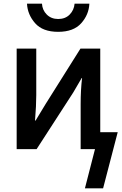

<svg xmlns="http://www.w3.org/2000/svg" viewBox="-20 -817 669 1052"><path d="M445.3 214.8 524.4 -92.8H625L544.9 214.8ZM127.9 -796.9H210Q211.9 -761.7 236.3 -737.3Q260.7 -712.9 298.8 -712.9Q337.9 -712.9 361.8 -737.3Q385.7 -761.7 388.7 -796.9H469.7Q466.8 -736.3 424.8 -689.5Q382.8 -642.6 298.8 -642.6Q213.9 -642.6 172.4 -689.9Q130.9 -737.3 127.9 -796.9ZM71.3 0V-550.8H178.7V-295.9Q178.7 -240.2 171.9 -156.2H174.8L230.5 -248L420.9 -550.8H529.3V0H421.9V-247.1Q421.9 -324.2 429.7 -389.6H427.7L380.9 -309.6L180.7 0Z"/></svg>

Font: Gothic A1 SemiBold
Style: Regular
Weight: 600
Version: Version 2.50